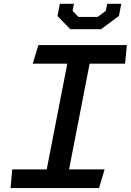

<svg xmlns="http://www.w3.org/2000/svg" viewBox="-20 -960 668 980"><path d="M34 0H485.5L514 -95.5H332.5L437.5 -635H618.5L627.5 -730H176L147 -635H323.5L218.5 -95.5H42.5ZM273.5 -878 338.5 -811H495.5L587 -878.5L599 -940.5H527L520 -904.5L478 -873.5H381L350.5 -904.5L357.5 -940.5H285.5Z"/></svg>

Font: Monaspace Krypton Medium
Style: Italic
Weight: 500
Italic angle: -11°
Designer: Riley Cran & the Lettermatic Team
Foundry: Lettermatic
Version: Version 1.101 (Monaspace Krypton)